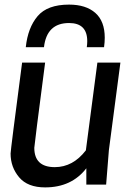

<svg xmlns="http://www.w3.org/2000/svg" viewBox="-20 -802 585 834"><path d="M23 0ZM176 12Q100 12 63 -32Q26 -76 26 -135Q26 -149 76 -530H176Q129 -170 129 -160Q129 -76 218 -76Q297 -76 353 -149L403 -530H503L453 -150L441 0H355V-71Q291 12 176 12ZM432 -597H357Q359 -611 359 -623Q359 -702 280 -702Q183 -702 171 -597H92Q101 -682 143.5 -732Q186 -782 280 -782Q353 -782 394 -746Q435 -710 435 -638Q435 -619 432 -597Z"/></svg>

Font: Tanohe Sans Medium
Style: Italic
Weight: 500
Designer: Village Type and Design LLC & Cristiano Sobral
Foundry: Cooper Hewitt Smithsonian Design Museum
Version: Version 1.00;September 29, 2021;FontCreator 13.0.0.2655 64-b